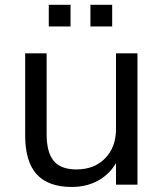

<svg xmlns="http://www.w3.org/2000/svg" viewBox="-20 -758 661 788"><path d="M544.2 0H456.1V-115.1H469Q445.4 -56.8 394.2 -23.7Q343 9.3 274.5 9.3Q177.6 9.3 130.4 -42.9Q83.3 -95.1 83.3 -202.4V-539.1H171.4V-207.4Q171.4 -132.1 200.7 -97.4Q230.1 -62.6 293.7 -62.6Q366.8 -62.6 411.4 -108.2Q456.1 -153.7 456.1 -228.4V-539.1H544.2ZM351.1 -738.4H440.4V-649.3H351.1ZM180.2 -738.4H269.5V-649.3H180.2Z"/></svg>

Font: Min Sans VF VF
Style: Regular
Weight: 400
Designer: Jinseong-Kim, NotoSansCJK, Nunito
Foundry: Jinseong-Kim
Version: Version 1.420;Glyphs 3.1.2 (3151)